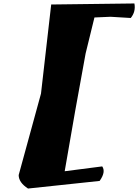

<svg xmlns="http://www.w3.org/2000/svg" viewBox="-20 -965 799 1110"><path d="M619 -868 526 -864 475 -656 414 -320 354 25 571 -3Q593 29 556 81L142 125Q88 90 88 47L217 -424L276 -939L757 -945Q766 -898 736 -861Z"/></svg>

Font: Tillana ExtraBold
Style: Regular
Weight: 800
Designer: Lipi Raval (Devanagari, Latin), Jonny Pinhorn (Latin)
Foundry: Indian Type Foundry
Version: Version 2.003;PS 1.0;hotconv 1.0.79;makeotf.lib2.5.61930; tt